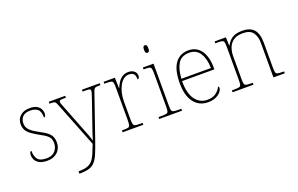

<svg xmlns="http://www.w3.org/2000/svg" viewBox="-110 -1203 2963 1908"><g transform="rotate(-20 1371.5 -249.0)"><path d="M206 10Q150 10 119.5 -7Q89 -24 77 -48.5Q65 -73 65 -95Q65 -109 67.5 -118.5Q70 -128 74.5 -132.5Q79 -137 86 -137Q86 -80 110.5 -47.5Q135 -15 206 -15Q265 -15 295 -50Q325 -85 325 -132Q325 -156 318 -175.5Q311 -195 290.5 -213Q270 -231 229 -252Q171 -284 137.5 -308.5Q104 -333 90 -359.5Q76 -386 76 -422Q76 -475 113 -508.5Q150 -542 214 -542Q259 -542 286.5 -527Q314 -512 326 -489.5Q338 -467 338 -445Q338 -426 333 -415.5Q328 -405 317 -405Q317 -470 289 -493.5Q261 -517 211 -517Q156 -517 130 -489.5Q104 -462 104 -421Q104 -390 119 -366.5Q134 -343 162.5 -323.5Q191 -304 231 -283Q282 -257 308 -233.5Q334 -210 343.5 -185.5Q353 -161 353 -131Q353 -68 312 -29Q271 10 206 10Z M457 215Q513 215 547 204Q581 193 603 168.5Q625 144 642.5 104Q660 64 682 6L495 -468Q486 -492 479 -502Q472 -512 459 -514Q446 -516 418 -516H415V-536H589V-516H564Q533 -516 525.5 -511Q518 -506 518 -495Q518 -485 525.5 -467Q533 -449 549 -407L625 -212Q637 -181 651 -146Q665 -111 677 -79Q689 -47 695 -24Q704 -56 715.5 -90.5Q727 -125 743 -171L830 -423Q838 -447 844 -466Q850 -485 850 -495Q850 -506 842.5 -511Q835 -516 804 -516H766V-536H954V-516H950Q922 -516 908.5 -514Q895 -512 888 -502Q881 -492 873 -468L717 -16Q690 62 668.5 112.5Q647 163 621.5 190.5Q596 218 557.5 229Q519 240 458 240H457Z M1001 0V-20H1023Q1053 -20 1067.5 -24Q1082 -28 1086 -44.5Q1090 -61 1090 -98V-442Q1090 -477 1086 -492.5Q1082 -508 1066 -512Q1050 -516 1013 -516H995V-536H1114L1117 -424H1119Q1131 -453 1148.5 -480.5Q1166 -508 1193 -526Q1220 -544 1258 -544Q1296 -544 1319 -524.5Q1342 -505 1342 -476Q1342 -463 1337 -453Q1332 -443 1321 -443Q1321 -487 1304 -503Q1287 -519 1253 -519Q1224 -519 1199 -500Q1174 -481 1156 -448Q1138 -415 1128 -372.5Q1118 -330 1118 -284V-98Q1118 -61 1122.5 -44.5Q1127 -28 1141 -24Q1155 -20 1185 -20H1220V0Z M1388 0V-20H1418Q1455 -20 1471 -24Q1487 -28 1491 -43.5Q1495 -59 1495 -94V-438Q1495 -475 1491 -491.5Q1487 -508 1472.5 -512Q1458 -516 1428 -516H1410V-536H1523V-94Q1523 -59 1527 -43.5Q1531 -28 1547.5 -24Q1564 -20 1600 -20H1630V0ZM1504 -658Q1494 -658 1487.5 -666Q1481 -674 1481 -698Q1481 -721 1487.5 -729.5Q1494 -738 1504 -738Q1515 -738 1521 -729.5Q1527 -721 1527 -698Q1527 -674 1521 -666Q1515 -658 1504 -658Z M1903 10Q1810 10 1755.5 -60.5Q1701 -131 1701 -262Q1701 -404 1751 -473Q1801 -542 1894 -542Q1977 -542 2024.5 -475.5Q2072 -409 2072 -290V-276H1730Q1729 -146 1777.5 -80.5Q1826 -15 1904 -15Q1961 -15 1996 -40.5Q2031 -66 2048 -103Q2053 -100 2055 -96Q2057 -92 2057 -85Q2057 -68 2039.5 -45.5Q2022 -23 1988 -6.5Q1954 10 1903 10ZM2044 -300Q2043 -397 2005 -457Q1967 -517 1893 -517Q1809 -517 1773 -458Q1737 -399 1732 -300Z M2164 0V-20H2187Q2224 -20 2240 -24Q2256 -28 2260 -43.5Q2264 -59 2264 -94V-442Q2264 -477 2260 -492.5Q2256 -508 2241.5 -512Q2227 -516 2197 -516H2169V-536H2288L2291 -449H2295Q2315 -485 2339 -505Q2363 -525 2392.5 -533.5Q2422 -542 2459 -542Q2545 -542 2584.5 -496.5Q2624 -451 2624 -357V-94Q2624 -59 2628 -43.5Q2632 -28 2648.5 -24Q2665 -20 2701 -20H2716V0H2596V-365Q2596 -432 2565.5 -474.5Q2535 -517 2459 -517Q2394 -517 2357.5 -490Q2321 -463 2306.5 -421Q2292 -379 2292 -334V-94Q2292 -59 2296 -43.5Q2300 -28 2316.5 -24Q2333 -20 2369 -20H2385V0Z"/></g></svg>

Font: Noto Serif Gujarati Thin
Style: Regular
Weight: 250
Version: Version 2.102